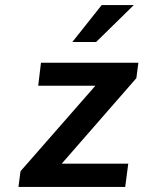

<svg xmlns="http://www.w3.org/2000/svg" viewBox="-20 -739 573 759"><path d="M53 0H475L487 -92H224L519 -430L527 -491H142L131 -400H357L61 -62ZM509 -719H382L266 -573H360Z"/></svg>

Font: Falling Sky
Style: ExtObl
Weight: 400
Designer: Paul D. Hunt
Foundry: Adobe Systems Incorporated
Version: Version 1.02